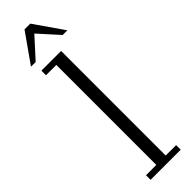

<svg xmlns="http://www.w3.org/2000/svg" viewBox="-237 -657 651 651"><g transform="rotate(-45 89.0 -331.5)"><path d="M18.5 0V-22H68V-501.5H18.5V-523.5H113V-22H163V0ZM3 -558 77 -663H104.5L177.5 -558H155L90.5 -629.5L25.5 -558Z"/></g></svg>

Font: Imbue 50pt ExtraLight
Style: Regular
Weight: 200
Designer: Tyler Finck
Foundry: Etcetera Type Company
Version: Version 1.102; ttfautohint (v1.8.3)